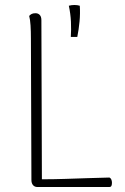

<svg xmlns="http://www.w3.org/2000/svg" viewBox="-20 -750 502 770"><path d="M146 -669 148 -31Q194 -31 239.5 -32.5Q285 -34 330.5 -35.5Q376 -37 419 -38Q424 -36 426.5 -30Q429 -24 429 -17Q429 -10 427 -5Q425 0 418 0H130Q119 0 112.5 -7.5Q106 -15 106 -28L104 -594Q104 -624 102.5 -648Q101 -672 97 -686Q100 -690 106 -693.5Q112 -697 122 -697Q133 -697 139.5 -690Q146 -683 146 -669ZM264 -602Q266 -631 264.5 -663Q263 -695 256 -727Q267 -730 278.5 -730Q290 -730 300 -727Q302 -696 299 -664Q296 -632 290 -602Z"/></svg>

Font: Arima ExtraLight
Style: Regular
Weight: 250
Designer: Joana Correia and Natanael Gama
Foundry: NDISCOVER
Version: Version 1.101;gftools[0.9.23]